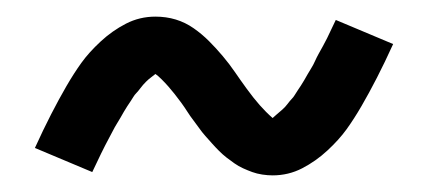

<svg xmlns="http://www.w3.org/2000/svg" viewBox="-20 -410 515 231"><path d="M308 -199Q302 -199 295.5 -200Q289 -201 283.5 -203Q278 -205 272.5 -207.5Q267 -210 262 -213.5Q257 -217 252.5 -220.5Q248 -224 243.5 -228.5Q239 -233 235 -237.5Q231 -242 227 -246.5Q223 -251 219.5 -256Q216 -261 212.5 -265.5Q209 -270 205.5 -275.5Q202 -281 198 -286.5Q194 -292 190 -297Q186 -302 182.5 -306Q179 -310 174.5 -314.5Q170 -319 167 -321Q166 -320 162.5 -317.5Q159 -315 155.5 -311.5Q152 -308 149 -304Q146 -300 144 -298Q142 -296 140.5 -293.5Q139 -291 137 -288Q135 -285 133 -282Q131 -279 129 -275.5Q127 -272 125 -268.5Q123 -265 120.5 -261Q118 -257 116 -253Q114 -249 111.5 -244.5Q109 -240 106.5 -235Q104 -230 101.5 -225Q99 -220 96.5 -214.5Q94 -209 91 -203L22 -232Q32 -254 41.5 -272.5Q51 -291 60 -306.5Q69 -322 78 -334.5Q87 -347 101 -360Q115 -373 131.5 -381.5Q148 -390 167 -390Q180 -390 191.5 -386.5Q203 -383 213 -376Q223 -369 231.5 -360.5Q240 -352 248 -342.5Q256 -333 262.5 -323.5Q269 -314 277 -303Q285 -292 292.5 -283.5Q300 -275 308 -268Q309 -269 312.5 -272Q316 -275 319.5 -278Q323 -281 326 -285Q329 -289 331 -291Q333 -293 334.5 -295.5Q336 -298 338 -301Q340 -304 342 -307Q344 -310 346 -313.5Q348 -317 350 -320.5Q352 -324 354.5 -328Q357 -332 359 -336.5Q361 -341 363.5 -345.5Q366 -350 368.5 -354.5Q371 -359 373.5 -364Q376 -369 378.5 -374.5Q381 -380 384 -386L453 -357Q443 -335 433.5 -316.5Q424 -298 415 -282.5Q406 -267 397 -254.5Q388 -242 374 -229Q360 -216 343.5 -207.5Q327 -199 308 -199Z"/></svg>

Font: Iosevka QP
Style: Regular
Weight: 400
Designer: Belleve Invis
Foundry: Belleve Invis
Version: Version 20.0.0; ttfautohint (v1.8.4)